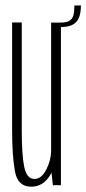

<svg xmlns="http://www.w3.org/2000/svg" viewBox="-20 -681 318 706"><path d="M174.5 0H204V-598H168V-57.5ZM60 -598.5H24.5V-206.5Q24.5 -108.5 34.8 -51.5Q45 5.5 94.5 5.5Q136 5.5 160.8 -31.5Q185.5 -68.5 185.5 -112.5L168 -130Q168 -92 150.2 -57.5Q132.5 -23 106.5 -23Q78.5 -23 69.2 -66.8Q60 -110.5 60 -203.5ZM203 -598V-581.5Q230.5 -581.5 246.5 -589.8Q262.5 -598 270 -615.2Q277.5 -632.5 277.5 -661H253.5Q253.5 -638 249.8 -624.5Q246 -611 235.2 -604.5Q224.5 -598 203 -598Z"/></svg>

Font: Anybody ExtraCondensed ExtraLight
Style: Regular
Weight: 250
Width: 2
Version: Version 1.113;gftools[0.9.25]